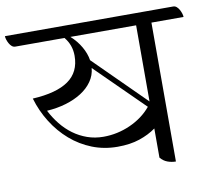

<svg xmlns="http://www.w3.org/2000/svg" viewBox="-117 -792 987 889"><g transform="rotate(-10 376.0 -347.5)"><path d="M640 -646V7Q620 7 601 0Q582 -7 568 -24V-161Q535 -137 490.5 -122Q446 -107 387 -107Q323 -107 267.5 -129Q212 -151 167 -190Q122 -229 89 -281.5Q56 -334 38 -395Q150 -401 206.5 -440.5Q263 -480 263 -557Q263 -608 231 -646H0Q-9 -646 -16 -652Q-23 -658 -28 -667Q-33 -676 -36 -685.5Q-39 -695 -39 -702H752Q761 -702 768 -696Q775 -690 780 -681Q785 -672 788 -662.5Q791 -653 791 -646ZM330 -164Q396 -164 456.5 -191Q517 -218 556 -265L331 -487Q328 -453 308.5 -425Q289 -397 257 -376.5Q225 -356 183 -343.5Q141 -331 93 -328Q111 -293 135 -263Q159 -233 189 -211Q219 -189 254.5 -176.5Q290 -164 330 -164ZM259 -646Q288 -620 306.5 -588Q325 -556 330 -524L568 -288V-646Z"/></g></svg>

Font: Gotu
Style: Regular
Weight: 400
Designer: Sarang Kulkarni & Kailash Malviya
Foundry: Ek Type
Version: Version 2.320;hotconv 1.0.109;makeotfexe 2.5.65596; ttfautoh